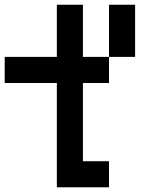

<svg xmlns="http://www.w3.org/2000/svg" viewBox="-20 -798 707 818"><path d="M333.3 -555.6H444.4V-444.4H333.3V-111.1H444.4V0H222.2V-444.4H0V-555.6H222.2V-777.8H333.3ZM555.6 -555.6H444.4V-777.8H555.6Z"/></svg>

Font: Pixeloid Mono
Style: Regular
Weight: 400
Monospace: yes
Designer: GGBotNet
Foundry: GGBotNet
Version: 0.5